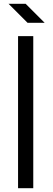

<svg xmlns="http://www.w3.org/2000/svg" viewBox="-20 -990 280 1010"><path d="M125 -870H215L115 -970H25ZM75 0H155V-800H75Z"/></svg>

Font: Gauge
Style: Regular
Weight: 400
Designer: Daniel Pimley
Foundry: Daniel Pimley
Version: Version 1.004;PS 001.001;hotconv 1.0.56